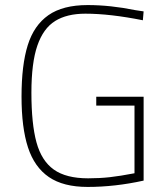

<svg xmlns="http://www.w3.org/2000/svg" viewBox="-20 -729 659 758"><path d="M65 -348Q65 -472 89.5 -550.5Q114 -629 171 -669Q228 -709 326 -709Q416 -709 514 -689L547 -684L544 -649Q414 -675 317 -675Q244 -675 197.5 -646Q151 -617 127.5 -549Q104 -481 104 -363Q104 -240 124 -167Q144 -94 192.5 -59.5Q241 -25 328 -25Q373 -25 413.5 -29.5Q454 -34 511 -45V-312H360V-347H547V-16Q434 9 326 9Q230 9 173 -30Q116 -69 90.5 -147Q65 -225 65 -348Z"/></svg>

Font: Cairo ExtraLight
Style: Regular
Weight: 250
Designer: Mohamed Gaber, the designers of Titillium
Foundry: Kief Type Foundry
Version: Version 2.009; ttfautohint (v1.5.33-1714) -l 8 -r 50 -G 200 